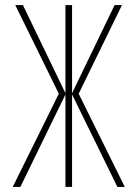

<svg xmlns="http://www.w3.org/2000/svg" viewBox="-20 -734 540 754"><path d="M60 0 237 -363V0H263V-363L441 0H470L289 -366L459 -714H430L263 -368V-714H237V-368L70 -714H40L211 -366L30 0Z"/></svg>

Font: Noto Sans Mono UI Condensed Thin
Style: Regular
Weight: 250
Width: 3
Designer: Monotype Design team
Foundry: Monotype Imaging Inc.
Version: 1.000